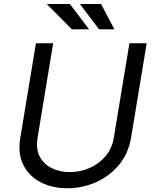

<svg xmlns="http://www.w3.org/2000/svg" viewBox="-20 -948 781 980"><path d="M640.6 -727.3H728.7L649.1 -245.7Q635.3 -164.1 587 -106.2Q538.7 -48.3 469.5 -17.8Q400.2 12.8 323.9 12.8Q246.8 12.8 187.5 -17.8Q128.2 -48.3 99.1 -106.2Q70 -164.1 83.8 -245.7L163.4 -727.3H251.4L171.9 -245.7Q162.3 -188.9 182.5 -149.7Q202.8 -110.4 243.6 -90Q284.4 -69.6 336.6 -69.6Q388.1 -69.6 435.9 -90Q483.7 -110.4 517.6 -149.7Q551.5 -188.9 561.1 -245.7ZM434.7 -798.3H346.6L218.8 -927.6H336.6ZM563.9 -798.3H485.8L387.8 -927.6H495.7Z"/></svg>

Font: Inter UI
Style: Italic
Weight: 400
Italic angle: -9.39999°
Designer: Rasmus Andersson
Foundry: rsms
Version: 3.2;8d6f07862